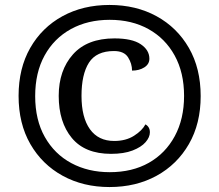

<svg xmlns="http://www.w3.org/2000/svg" viewBox="-20 -745 885 775"><path d="M422 10Q316 10 233 -35.5Q150 -81 102.5 -163.5Q55 -246 55 -358Q55 -469 102 -551.5Q149 -634 232 -679.5Q315 -725 422 -725Q529 -725 612 -679.5Q695 -634 742.5 -551.5Q790 -469 790 -357Q790 -246 742.5 -163.5Q695 -81 612 -35.5Q529 10 422 10ZM423 -50Q514 -50 581 -88Q648 -126 685.5 -195.5Q723 -265 723 -358Q723 -452 685 -521Q647 -590 579.5 -627.5Q512 -665 423 -665Q334 -665 266 -627.5Q198 -590 160 -521Q122 -452 122 -357Q122 -261 161 -192Q200 -123 268 -86.5Q336 -50 423 -50ZM428 -124Q323 -124 270 -188Q217 -252 217 -358Q217 -461 274.5 -525.5Q332 -590 442 -590Q513 -590 548 -566.5Q583 -543 583 -508Q583 -486 562.5 -473Q542 -460 513 -460Q513 -488 497 -513.5Q481 -539 440 -539Q369 -539 339 -492Q309 -445 309 -358Q309 -271 343 -223.5Q377 -176 441 -176Q488 -176 521 -197Q554 -218 567 -243Q585 -233 585 -211Q585 -191 567.5 -171Q550 -151 515 -137.5Q480 -124 428 -124Z"/></svg>

Font: Noto Serif Bengali
Style: Bold
Weight: 700
Designer: Juan Bruce, Universal Thirst, Indian Type Foundry and the Monotype Design Team.
Foundry: Monotype Imaging Inc.
Version: Version 2.003; ttfautohint (v1.8.4.7-5d5b)